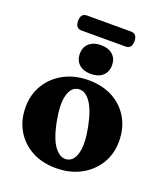

<svg xmlns="http://www.w3.org/2000/svg" viewBox="-145 -882 854 992"><g transform="rotate(20 282.0 -386.0)"><path d="M285 -473.5Q361 -473.5 418.2 -442.5Q475.5 -411.5 507.2 -356.5Q539 -301.5 539 -229.5Q539 -160.5 506 -106.2Q473 -52 414.2 -20.2Q355.5 11.5 278.5 11.5Q202.5 11.5 145.5 -19.5Q88.5 -50.5 56.5 -105.5Q24.5 -160.5 24.5 -232.5Q24.5 -301 57.5 -355.5Q90.5 -410 149.2 -441.8Q208 -473.5 285 -473.5ZM319 -50.5Q354 -57.5 367.2 -106.8Q380.5 -156 363 -246Q345 -337 314 -378Q283 -419 245.5 -411.5Q210.5 -405 197.2 -356Q184 -307 201.5 -216Q219 -125 250.5 -84.2Q282 -43.5 319 -50.5ZM282 -507.5Q241 -507.5 217.2 -528.8Q193.5 -550 193.5 -587Q193.5 -623 217.2 -644.2Q241 -665.5 282 -665.5Q323.5 -665.5 347 -644.2Q370.5 -623 370.5 -587Q370.5 -550.5 347 -529Q323.5 -507.5 282 -507.5ZM127 -743Q127 -784.5 161.5 -784.5H402.5Q437 -784.5 437 -743Q437 -702 402.5 -702H161.5Q127 -702 127 -743Z"/></g></svg>

Font: Fraunces 72pt S050
Style: Bold
Weight: 700
Version: Version 1.000; ttfautohint (v1.8.3)